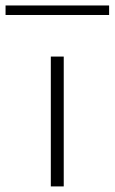

<svg xmlns="http://www.w3.org/2000/svg" viewBox="-80 -668 411 688"><path d="M148.4 0H102.1V-465.3H148.4ZM311 -614.3H-60.1V-648.4H311Z"/></svg>

Font: Spartan MB Light
Style: Regular
Weight: 300
Designer: Matt Bailey, Mirko Velimirovic
Foundry: Matt Bailey
Version: Version 1.005